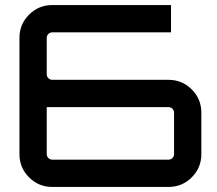

<svg xmlns="http://www.w3.org/2000/svg" viewBox="-20 -740 860 760"><path d="M527 -424H647Q701 -424 739 -386Q777 -348 777 -294V-130Q777 -76 739 -38Q701 0 647 0H187Q133 0 95 -38Q57 -76 57 -130V-590Q57 -644 95 -682Q133 -720 187 -720H657V-612H187Q178 -612 171.5 -605.5Q165 -599 165 -590V-446Q165 -437 171.5 -430.5Q178 -424 187 -424ZM669 -130V-294Q669 -303 662.5 -309.5Q656 -316 647 -316H165V-130Q165 -121 171.5 -114.5Q178 -108 187 -108H647Q656 -108 662.5 -114.5Q669 -121 669 -130Z"/></svg>

Font: Orbitron
Style: Regular
Weight: 500
Designer: Matt McInerney
Foundry: Matt McInerney
Version: 1.000